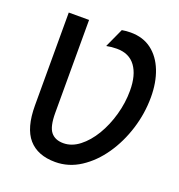

<svg xmlns="http://www.w3.org/2000/svg" viewBox="-131 -821 878 942"><g transform="rotate(20 308.0 -350.0)"><path d="M260 12Q168 12 120.2 -43Q72.5 -98 72.5 -215.5V-700H178.5V-215Q178.5 -143.5 200.5 -116Q222.5 -88.5 266 -88.5Q309.5 -88.5 349.2 -119.2Q389 -150 419.8 -201.2Q450.5 -252.5 468.2 -315.5Q486 -378.5 486 -442.5Q486 -523.5 453 -568.8Q420 -614 355.5 -614Q327 -614 301 -608.5L346.5 -708Q358 -710 369 -711Q380 -712 392 -712Q457 -712 501.8 -678Q546.5 -644 570 -584.2Q593.5 -524.5 593.5 -447Q593.5 -362.5 568 -280.8Q542.5 -199 497 -133Q451.5 -67 390.8 -27.5Q330 12 260 12Z"/></g></svg>

Font: Overpass Mono SemiBold
Style: Regular
Weight: 600
Monospace: yes
Designer: Delve Withrington, Dave Bailey
Foundry: Delve Fonts LLC
Version: Version 4.000